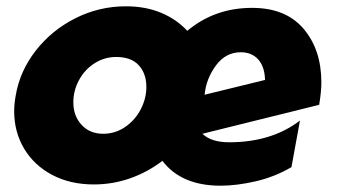

<svg xmlns="http://www.w3.org/2000/svg" viewBox="-20 -573 1070 610"><path d="M708 -121Q651 -121 623 -148L994 -240Q1001 -282 1001 -311Q1001 -415 944.5 -481.5Q888 -548 781 -548Q662 -548 575 -475Q541 -512 491.5 -532.5Q442 -553 380 -553Q295 -553 219.5 -515Q144 -477 93.5 -412Q43 -347 30 -270Q25 -242 25 -220Q25 -154 56.5 -101Q88 -48 145.5 -17.5Q203 13 278 13Q338 13 393.5 -6.5Q449 -26 496 -62Q556 17 681 17Q732 17 792.5 3Q853 -11 906 -42L933 -190Q843 -121 708 -121ZM445 -297Q445 -260 427 -225.5Q409 -191 377.5 -169.5Q346 -148 308 -148Q265 -148 239 -176.5Q213 -205 213 -248Q213 -285 231 -318.5Q249 -352 280.5 -372Q312 -392 349 -392Q397 -392 421 -365.5Q445 -339 445 -297ZM745 -407Q780 -407 800.5 -384Q821 -361 822 -319L630 -272Q635 -323 666 -365Q697 -407 745 -407Z"/></svg>

Font: Geom Black
Style: Bold Italic
Weight: 900
Italic angle: -10°
Version: Version 1.102